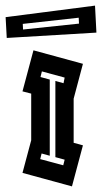

<svg xmlns="http://www.w3.org/2000/svg" viewBox="-65 -663 363 683"><path d="M15 -48 46 -164V-330L15 -338L54 -484L230 -436L197 -312V-155L230 -146L191 0ZM112 -109 83 -117 78 -97 160 -75 165 -95 132 -104V-375L161 -367L165 -387L84 -409L79 -389L112 -380ZM-41 -528 -45 -602 273 -643 278 -547ZM216 -579 215 -600 16 -578 17 -558Z"/></svg>

Font: Blaka Hollow
Style: Regular
Weight: 400
Designer: Mohamed Gaber
Foundry: Kief Type Foundry
Version: Version 1.003; ttfautohint (v1.8.4.7-5d5b)